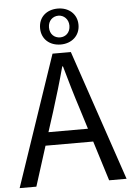

<svg xmlns="http://www.w3.org/2000/svg" viewBox="-63 -1029 734 1075"><g transform="rotate(-5 303.5 -491.5)"><path d="M303 -781C364 -781 411 -821 411 -882C411 -944 364 -983 303 -983C240 -983 195 -944 195 -882C195 -821 240 -781 303 -781ZM303 -821C271 -821 245 -843 245 -882C245 -919 271 -943 303 -943C333 -943 360 -919 360 -882C360 -843 333 -821 303 -821ZM3 0H97L168 -224H436L506 0H604L355 -734H252ZM227 -410C253 -493 277 -572 300 -658H304C328 -573 351 -493 378 -410L413 -298H191Z"/></g></svg>

Font: Noto Sans JP
Style: Regular
Weight: 400
Designer: Ryoko NISHIZUKA  (kana, bopomofo & ideographs); Paul D. Hunt (Latin, Greek & Cyrillic); Sandoll Communications , Soo-you
Foundry: Adobe
Version: Version 2.002;hotconv 1.0.116;makeotfexe 2.5.65601